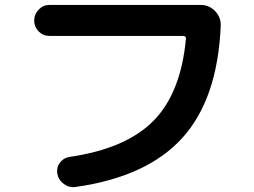

<svg xmlns="http://www.w3.org/2000/svg" viewBox="-20 -737 1040 787"><path d="M182.6 -589.8Q156.2 -589.8 138.2 -608.4Q120.1 -627 120.1 -652.8Q120.1 -678.7 138.7 -697.8Q157.2 -716.8 182.6 -716.8H801.8Q836.9 -716.8 861.3 -691.9Q885.7 -667 884.8 -631.8Q872.1 -331.1 727.1 -171.4Q582 -11.7 290 29.3Q263.7 33.2 241.7 17.1Q219.7 1 214.8 -25.4Q210.9 -50.8 225.6 -70.3Q240.2 -89.8 264.6 -93.8Q495.1 -127 608.4 -241.2Q721.7 -355.5 742.2 -579.1Q743.2 -583 739.7 -586.4Q736.3 -589.8 731.4 -589.8Z"/></svg>

Font: Rounded-X Mgen+ 1mn bold
Style: Bold
Weight: 700
Designer: [Source Han Sans]
Ryoko NISHIZUKA  (kana & ideographs); Paul D. Hunt (Latin, Greek & Cyrillic); Wenlong ZHANG  (bopomofo
Version: Version 1.059.20150602